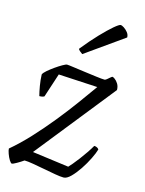

<svg xmlns="http://www.w3.org/2000/svg" viewBox="-114 -805 660 873"><g transform="rotate(15 215.5 -368.5)"><path d="M29 0Q24 0 16.5 -12Q9 -24 3.5 -39.5Q-2 -55 -2 -63Q41 -99 85.5 -147Q130 -195 172.5 -247.5Q215 -300 251 -349.5Q287 -399 314 -437L130 -447L93 -334Q90 -332 84.5 -330.5Q79 -329 70 -329Q65 -348 60.5 -374Q56 -400 55 -427Q58 -435 72 -447Q86 -459 103 -471Q120 -483 135 -491.5Q150 -500 155 -500Q162 -500 186 -496.5Q210 -493 241 -489Q272 -485 298.5 -481.5Q325 -478 337 -478Q341 -478 347.5 -483.5Q354 -489 360.5 -494.5Q367 -500 369 -500Q372 -500 380.5 -494Q389 -488 396.5 -476Q404 -464 404 -447L108 -76L280 -53Q285 -58 296.5 -71.5Q308 -85 321.5 -103Q335 -121 348 -140Q361 -159 370 -175Q378 -175 384 -171.5Q390 -168 392 -164Q387 -146 373.5 -118.5Q360 -91 342 -64Q324 -37 305.5 -18.5Q287 0 272 0Q257 0 231.5 -4.5Q206 -9 177 -14.5Q148 -20 122 -24.5Q96 -29 81 -29Q67 -19 50 -9.5Q33 0 29 0ZM209 -564Q203 -568 196 -574Q189 -580 189 -584Q226 -630 259 -664.5Q292 -699 314.5 -718Q337 -737 344 -737Q350 -737 360 -730.5Q370 -724 378.5 -713.5Q387 -703 387 -690Z"/></g></svg>

Font: Texturina 12pt Thin
Style: Italic
Weight: 250
Italic angle: -11°
Designer: Guillermo Torres Carreño
Foundry: Omnibus-Type
Version: Version 1.002